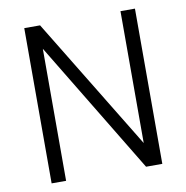

<svg xmlns="http://www.w3.org/2000/svg" viewBox="-79 -773 824 849"><g transform="rotate(-10 333.5 -348.5)"><path d="M85 -697H156L517 -105V-697H582V0H509L150 -593V0H85Z"/></g></svg>

Font: Hanken Grotesk Light
Style: Regular
Weight: 300
Designer: Alfredo Marco Pradil
Foundry: Hanken Design Co.
Version: Version 3.014